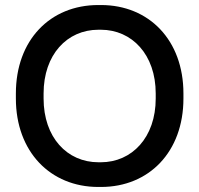

<svg xmlns="http://www.w3.org/2000/svg" viewBox="-20 -731 790 762"><path d="M43 -340C43 -129 180 11 370 11H381C571 11 708 -128 708 -340V-360C708 -572 571 -711 381 -711H370C179 -711 43 -572 43 -360ZM153 -340V-360C153 -514 246 -613 371 -613H380C504 -613 598 -514 598 -360V-340C598 -186 504 -87 380 -87H371C246 -87 153 -186 153 -340Z"/></svg>

Font: Fixel Text Medium
Style: Regular
Weight: 500
Width: 4
Designer: AlfaBravo + MacPaw
Foundry: Kyrylo Tkachov, Marchela Mozhyna, Serhii Makarenko, Maria Weinstein, Zakhar Kryvoshyya
Version: Version 1.211